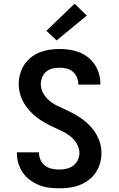

<svg xmlns="http://www.w3.org/2000/svg" viewBox="-20 -1007 640 1035"><path d="M299 8Q271 8 243 4.5Q215 1 189.5 -9.5Q164 -20 141 -37Q118 -54 102.5 -77Q87 -100 79 -127Q71 -154 71 -182Q71 -183 71 -184Q71 -185 71 -186H190Q190 -185 190 -184.5Q190 -184 190 -184Q190 -164 198.5 -145Q207 -126 223 -114Q239 -102 259 -97.5Q279 -93 299 -93Q319 -93 338.5 -97.5Q358 -102 374 -113.5Q390 -125 399 -143.5Q408 -162 408 -182Q408 -208 394.5 -231.5Q381 -255 360.5 -271.5Q340 -288 316 -299.5Q292 -311 268 -322Q244 -333 221 -346Q198 -359 177.5 -375Q157 -391 139 -410.5Q121 -430 108 -453Q95 -476 88 -502Q81 -528 81 -554Q81 -581 88.5 -608Q96 -635 110.5 -657.5Q125 -680 147 -697.5Q169 -715 194.5 -725Q220 -735 247 -739Q274 -743 301 -743Q328 -743 355 -739Q382 -735 407.5 -725Q433 -715 454.5 -698Q476 -681 491 -658.5Q506 -636 513.5 -609.5Q521 -583 521 -555Q521 -554 521 -553Q521 -552 521 -551H402Q402 -552 402 -552.5Q402 -553 402 -553Q402 -572 394.5 -590Q387 -608 372.5 -620.5Q358 -633 339 -637.5Q320 -642 301 -642Q282 -642 263 -637.5Q244 -633 229.5 -621Q215 -609 207.5 -590.5Q200 -572 200 -553Q200 -527 213.5 -503.5Q227 -480 247 -463.5Q267 -447 291.5 -435.5Q316 -424 339.5 -413Q363 -402 386 -389Q409 -376 430 -360Q451 -344 469 -324.5Q487 -305 500 -282Q513 -259 520 -233.5Q527 -208 527 -181Q527 -153 519 -126Q511 -99 495.5 -76Q480 -53 457 -36Q434 -19 408 -9Q382 1 354.5 4.5Q327 8 299 8ZM285 -789 230 -841 382 -987 448 -923Z"/></svg>

Font: Iosevka SS04 Extended
Style: Bold
Weight: 700
Width: 7
Monospace: yes
Designer: Belleve Invis
Foundry: Belleve Invis
Version: Version 19.0.0; ttfautohint (v1.8.4)